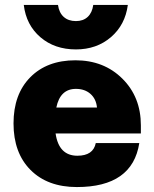

<svg xmlns="http://www.w3.org/2000/svg" viewBox="-20 -756 630 784"><path d="M502 -735.8Q491.2 -654.3 432.9 -604.2Q374.5 -554.2 290 -554.2Q203.1 -554.2 145 -604Q86.9 -653.8 77.1 -735.8H216.8Q221.2 -704.1 240.2 -687Q259.3 -669.9 290 -669.9Q319.8 -669.9 338.1 -687Q356.4 -704.1 360.8 -735.8ZM35.2 -252Q35.2 -371.1 103.5 -440.4Q171.9 -509.8 288.1 -509.8Q404.3 -509.8 479.7 -434.8Q555.2 -359.9 555.2 -244.1V-210.9H207Q220.2 -120.1 295.9 -120.1Q360.8 -120.1 371.1 -171.9H548.8Q521 7.8 293.9 7.8Q174.3 7.8 104.7 -62Q35.2 -131.8 35.2 -252ZM290 -393.1Q225.6 -393.1 210 -316.9H376Q372.6 -352.1 349.4 -372.6Q326.2 -393.1 290 -393.1Z"/></svg>

Font: Overused Grotesk ExtraBold
Style: Regular
Weight: 800
Version: Version 0.002